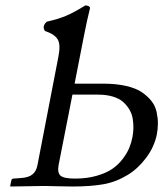

<svg xmlns="http://www.w3.org/2000/svg" viewBox="-20 -678 596 700"><path d="M244.1 -333 193.8 -77.1Q188.5 -48.8 200.4 -37.8Q212.4 -26.9 253.9 -26.9Q296.9 -26.9 331.8 -36.9Q366.7 -46.9 388.9 -62Q411.1 -77.1 427.2 -98.4Q443.4 -119.6 451.2 -138.7Q459 -157.7 462.9 -178.2Q465.8 -193.8 466.3 -209.7Q466.8 -225.6 464.1 -243.7Q461.4 -261.7 452.6 -277.1Q443.8 -292.5 429.9 -305.4Q416 -318.4 392.1 -325.7Q368.2 -333 336.9 -333ZM192.9 -471.2Q201.7 -515.6 190.4 -534.2Q178.7 -553.7 144 -564.9Q131.8 -582.5 150.9 -599.1Q190.9 -607.9 219.7 -619.9Q248.5 -631.8 291 -658.2Q297.9 -658.2 303.2 -655.5Q308.6 -652.8 308.1 -647.9Q297.9 -607.9 285.2 -543L252 -373H356Q403.3 -373 439.5 -364.7Q475.6 -356.4 497.1 -341.8Q518.6 -327.1 532.5 -309.3Q546.4 -291.5 551 -269.5Q555.7 -247.6 555.7 -228.3Q555.7 -209 551.8 -188Q542.5 -142.1 512.9 -102.8Q483.4 -63.5 446.8 -41Q403.8 -14.6 357.4 -6.3Q311 2 243.2 2Q219.7 2 187.3 1Q154.8 0 142.1 0L18.1 2L17.1 0L21 -19Q22.5 -26.9 28.8 -26.9L55.2 -28.8Q85 -30.8 98.1 -42Q111.8 -52.7 116.2 -74.2Z"/></svg>

Font: Linux Libertine G
Style: Italic
Weight: 400
Italic angle: -12°
Designer: Philipp H. Poll
Foundry: Philipp H. Poll
Version: Version 5.1.3